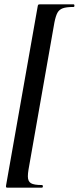

<svg xmlns="http://www.w3.org/2000/svg" viewBox="-20 -745 362 882"><path d="M8 106 153 -715Q154 -722 156 -723.5Q158 -725 163 -725H318Q322 -725 322 -719Q322 -713 318 -713Q285 -713 268.5 -707Q252 -701 244 -686.5Q236 -672 230 -642L111 34Q108 52 108 65Q108 88 122 96.5Q136 105 172 105Q177 105 177 111Q177 117 172 117H14Q9 117 8 115Q7 113 8 106Z"/></svg>

Font: Cormorant Infant
Style: Bold Italic
Weight: 700
Italic angle: -10°
Designer: Christian Thalmann (Catharsis Fonts)
Foundry: Catharsis Fonts
Version: Version 4.000